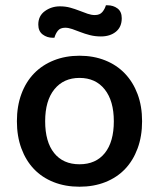

<svg xmlns="http://www.w3.org/2000/svg" viewBox="-20 -693 602 727"><path d="M518 -234Q518 -177 501 -131Q484 -85 453.5 -53Q423 -21 379 -3.5Q335 14 281 14Q227 14 183 -3.5Q139 -21 108.5 -53Q78 -85 61 -131Q44 -177 44 -234Q44 -291 61 -337Q78 -383 109 -415Q140 -447 184 -464.5Q228 -482 281 -482Q334 -482 378 -464.5Q422 -447 453 -414.5Q484 -382 501 -336.5Q518 -291 518 -234ZM281 -398Q221 -398 186 -355Q151 -312 151 -234Q151 -156 185 -113.5Q219 -71 281 -71Q343 -71 377 -113.5Q411 -156 411 -234Q411 -311 376.5 -354.5Q342 -398 281 -398ZM207 -669Q228 -669 246 -664Q264 -659 280.5 -652.5Q297 -646 311.5 -641Q326 -636 339 -636Q358 -636 367.5 -647.5Q377 -659 381 -673H387Q409 -673 425 -661Q441 -649 441 -624Q441 -591 419 -573Q397 -555 362 -555Q340 -555 320.5 -560Q301 -565 284.5 -571.5Q268 -578 253.5 -583Q239 -588 227 -588Q208 -588 199 -576.5Q190 -565 186 -550H180Q158 -550 141.5 -562.5Q125 -575 125 -600Q125 -633 150 -651Q175 -669 207 -669Z"/></svg>

Font: Baloo Bhaina 2 Medium
Style: Regular
Weight: 500
Designer: Yesha Goshar, Manish Minz, Shuchita Grover and Ek Type
Foundry: Ek Type
Version: Version 1.640;hotconv 1.0.111;makeotfexe 2.5.65597; ttfautoh